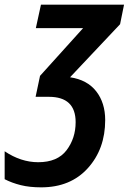

<svg xmlns="http://www.w3.org/2000/svg" viewBox="-80 -564 560 825"><path d="M372 -48Q372 -122 333.5 -171.5Q295 -221 221 -232L436 -460L453 -544H96L74 -443H277L92 -238L73 -148H130Q245 -148 245 -39Q245 30 206 81.5Q167 133 84 133Q10 133 -60 86V206Q-29 222 9 231.5Q47 241 97 241Q223 241 297.5 158.5Q372 76 372 -48Z"/></svg>

Font: Noto Sans UI SemiCondensed
Style: Bold Italic
Weight: 700
Width: 4
Designer: Monotype Design Team
Foundry: Monotype Imaging Inc.
Version: 1.001